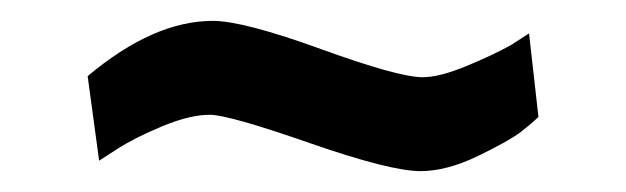

<svg xmlns="http://www.w3.org/2000/svg" viewBox="-20 -349 600 184"><path d="M487 -317 496 -237Q490 -231 479 -222.5Q468 -214 438 -199.5Q408 -185 383 -185Q354 -185 276.5 -212Q199 -239 181 -239Q162 -239 135.5 -228Q109 -217 92 -206L75 -195L64 -276Q127 -329 184 -329Q213 -329 287.5 -302Q362 -275 385 -275Q401 -275 426.5 -285.5Q452 -296 470 -306Z"/></svg>

Font: TitilliumText
Style: Medium
Weight: 500
Designer: Accademia di Belle Arti di Urbino and others
Foundry: Accademia di Belle Arti di Urbino and others.
Version: Version 60.001